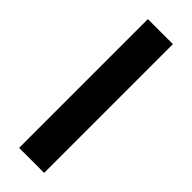

<svg xmlns="http://www.w3.org/2000/svg" viewBox="-237 -719 738 738"><g transform="rotate(45 132.0 -350.0)"><path d="M64 0H200V-700H64Z"/></g></svg>

Font: Pescante Normal
Style: Regular
Weight: 400
Designer: Ariel Martín Pérez
Foundry: Tunera Type Foundry
Version: Version 1.000;FEAKit 1.0